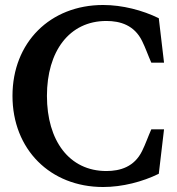

<svg xmlns="http://www.w3.org/2000/svg" viewBox="-20 -735 707 769"><path d="M30 -351C30 -137 181 14 393 14C470 14 551 -7 616 -39L637 -217H586C573 -188 563 -158 549 -130C518 -67 462 -50 406 -50C257 -50 168 -172 168 -351C168 -529 257 -651 406 -651C462 -651 518 -634 549 -571C563 -543 573 -513 586 -484H637L616 -662C551 -694 470 -715 393 -715C181 -715 30 -565 30 -351Z"/></svg>

Font: LT Superior Serif Semibold
Style: Regular
Weight: 600
Designer: Daniel Lyons
Foundry: LyonsType
Version: Version 2.120;FEAKit 1.0